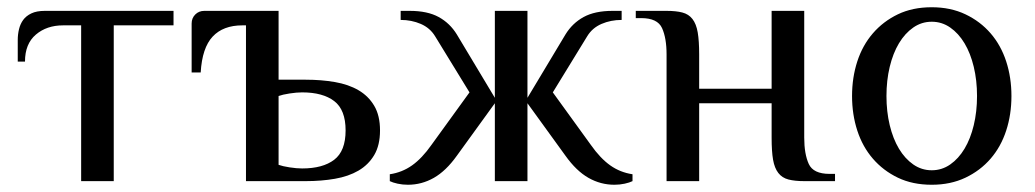

<svg xmlns="http://www.w3.org/2000/svg" viewBox="-20 -500 2857 530"><path d="M154 -430Q109 -430 79 -404.5Q49 -379 49 -330H29V-390Q29 -405 32.5 -419.5Q36 -434 44 -445Q52 -456 66.5 -463Q81 -470 104 -470H459V-430H294V0H204V-430Z M749 -45Q760 -41 779.5 -38Q799 -35 814 -35Q871 -35 902.5 -59Q934 -83 934 -140Q934 -197 902.5 -221Q871 -245 814 -245Q799 -245 779.5 -242Q760 -239 749 -235ZM509 -435Q509 -450 519 -460Q529 -470 544 -470H749V-280H824Q867 -280 904.5 -273.5Q942 -267 969.5 -251Q997 -235 1013 -208Q1029 -181 1029 -140Q1029 -99 1013 -72Q997 -45 969.5 -29Q942 -13 904.5 -6.5Q867 0 824 0H659V-430H649Q596 -430 567 -399Q538 -368 534 -300H509Z M1346 -470H1436V-230L1541 -405Q1560 -436 1591 -453Q1622 -470 1671 -470H1696V-445Q1666 -445 1640.5 -434Q1615 -423 1601 -400L1506 -245L1611 -100Q1637 -63 1664.5 -43.5Q1692 -24 1726 -19V0Q1718 4 1704.5 7Q1691 10 1676 10Q1638 10 1604.5 -9Q1571 -28 1541 -70L1436 -215V0H1346V-215L1241 -70Q1211 -28 1177.5 -9Q1144 10 1106 10Q1091 10 1077.5 7Q1064 4 1056 0V-19Q1090 -24 1117.5 -43.5Q1145 -63 1171 -100L1276 -245L1181 -400Q1167 -423 1141.5 -434Q1116 -445 1086 -445V-470H1111Q1160 -470 1191 -453Q1222 -436 1241 -405L1346 -230Z M2110 -215H1910V0H1820V-350Q1820 -395 1807.5 -422.5Q1795 -450 1750 -450H1735V-470H1820Q1846 -470 1863.5 -465.5Q1881 -461 1891.5 -447.5Q1902 -434 1906 -410.5Q1910 -387 1910 -350V-255H2110V-470H2200V-120Q2200 -75 2212.5 -47.5Q2225 -20 2270 -20H2285V0H2200Q2174 0 2156.5 -4.5Q2139 -9 2128.5 -22.5Q2118 -36 2114 -59Q2110 -82 2110 -120Z M2677 -235Q2677 -278 2668 -315.5Q2659 -353 2642.5 -380.5Q2626 -408 2603 -424Q2580 -440 2552 -440Q2524 -440 2501 -424Q2478 -408 2461.5 -380.5Q2445 -353 2436 -315.5Q2427 -278 2427 -235Q2427 -192 2436 -154.5Q2445 -117 2461.5 -89.5Q2478 -62 2501 -46Q2524 -30 2552 -30Q2580 -30 2603 -46Q2626 -62 2642.5 -89.5Q2659 -117 2668 -154.5Q2677 -192 2677 -235ZM2332 -235Q2332 -286 2346.5 -330.5Q2361 -375 2389.5 -408Q2418 -441 2458.5 -460.5Q2499 -480 2552 -480Q2604 -480 2645 -460.5Q2686 -441 2714.5 -408Q2743 -375 2757.5 -330.5Q2772 -286 2772 -235Q2772 -184 2757.5 -139.5Q2743 -95 2714.5 -62Q2686 -29 2645 -9.5Q2604 10 2552 10Q2499 10 2458.5 -9.5Q2418 -29 2389.5 -62Q2361 -95 2346.5 -139.5Q2332 -184 2332 -235Z"/></svg>

Font: Philosopher
Style: Regular
Weight: 400
Designer: Jovanny Lemonad
Foundry: Jovanny Lemonad
Version: Version 1.000